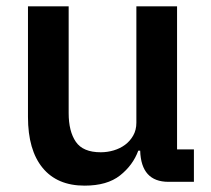

<svg xmlns="http://www.w3.org/2000/svg" viewBox="-20 -572 664 604"><path d="M246 12Q160 12 114 -44Q68 -100 68 -204V-552H196V-216Q196 -159 218.5 -126Q241 -93 297 -93Q318 -93 338 -99Q358 -105 373.5 -116.5Q389 -128 399 -145.5Q409 -163 409 -186V-552H537V-102H590V0H510Q424 0 421 -98H415Q398 -52 357.5 -20Q317 12 246 12Z"/></svg>

Font: IBM Plex Sans Thai SmBld
Style: Regular
Weight: 600
Designer: Mike Abbink, Paul van der Laan, Pieter van Rosmalen, Ben Mitchell, Mark Frömberg
Foundry: Bold Monday
Version: Version 1.2